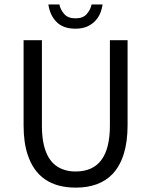

<svg xmlns="http://www.w3.org/2000/svg" viewBox="-20 -838 685 870"><path d="M478 -269V-655.8H558.1V-271Q558.1 -123 490.7 -50.3Q431.6 12.2 323.2 12.2Q153.8 12.2 105 -138.2Q86.9 -192.4 86.9 -271V-655.8H169.9V-269Q169.9 -106.4 263.2 -71.3Q291 -60.5 323.2 -61Q478 -61 478 -269ZM321.8 -708Q266.1 -708 235.8 -738.8Q206.1 -769.5 199.2 -817.9H249Q253.9 -793.9 271 -774.4Q288.1 -754.9 322.3 -754.9Q356.4 -754.9 373 -774.4Q390.1 -793.9 395 -817.9H444.8Q434.6 -744.1 374 -717.3Q351.6 -708 321.8 -708Z"/></svg>

Font: SourceSansPro-Regular
Style: Regular
Weight: 400
Designer: Paul D. Hunt
Foundry: Adobe Systems Incorporated
Version: Version 1.050;PS Version 1.000;hotconv 1.0.70;makeotf.lib2.5